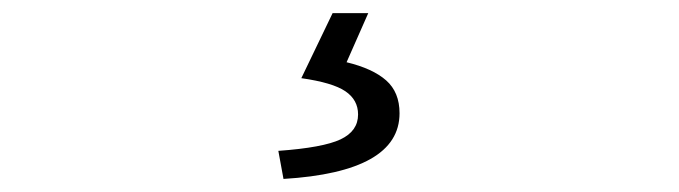

<svg xmlns="http://www.w3.org/2000/svg" viewBox="-20 -23 1040 294"><path d="M414.1 251 406.2 208Q474.6 203.1 501.5 190.4Q528.3 177.7 528.3 152.3Q528.3 129.9 508.8 116.7Q489.3 103.5 441.4 96.7L489.3 -2.9H543.9L510.7 72.3Q550.8 82 571.3 100.1Q591.8 118.2 591.8 150.4Q591.8 240.2 414.1 251Z"/></svg>

Font: GenEi Gothic M SemiLight
Style: Regular
Weight: 350
Designer: o_tamon (Modified); [Source Han Sans]
Ryoko NISHIZUKA  (kana & ideographs); Paul D. Hunt (Latin, Greek & Cyrillic); Wenl
Version: Version 1.1a;Original Version 1.004